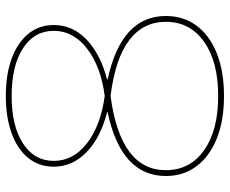

<svg xmlns="http://www.w3.org/2000/svg" viewBox="-85 -695 790 660"><g transform="rotate(-90 310.0 -365.0)"><path d="M310 10Q226 10 164.5 -14.5Q103 -39 69 -84Q35 -129 35 -190Q35 -267 90 -317Q145 -367 254 -390V-392Q167 -414 117 -462.5Q67 -511 67 -575Q67 -626 97 -663Q127 -700 182 -720Q237 -740 310 -740Q384 -740 438.5 -720Q493 -700 523.5 -663Q554 -626 554 -575Q554 -510 503.5 -462Q453 -414 367 -392V-390Q585 -343 585 -190Q585 -129 551.5 -84Q518 -39 456 -14.5Q394 10 310 10ZM310 -10Q428 -10 496.5 -58.5Q565 -107 565 -190Q565 -268 501.5 -316Q438 -364 310 -380Q55 -346 55 -190Q55 -107 123.5 -58.5Q192 -10 310 -10ZM310 -400Q411 -413 472.5 -460.5Q534 -508 534 -575Q534 -642 474 -681Q414 -720 310 -720Q207 -720 147 -681Q87 -642 87 -575Q87 -508 147.5 -461Q208 -414 310 -400Z"/></g></svg>

Font: M PLUS 2 Thin
Style: Regular
Weight: 100
Designer: Coji Morishita
Foundry: UNDERFOREST DESIGN
Version: Version 1.001